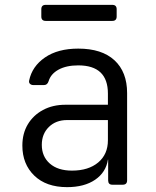

<svg xmlns="http://www.w3.org/2000/svg" viewBox="-20 -760 640 790"><path d="M256 10Q170 10 121 -37.5Q72 -85 72 -161Q72 -211 94.5 -248.5Q117 -286 157 -307.5Q197 -329 249 -329H424V-375Q424 -491 302 -491Q253 -491 221 -473.5Q189 -456 180 -426Q175 -410 161 -410H117Q109 -410 103.5 -415Q98 -420 100 -429Q112 -487 165 -523.5Q218 -560 302 -560Q399 -560 451 -512Q503 -464 503 -377V-18Q503 0 485 0H442Q425 0 425 -18V-103H424Q416 -51 371.5 -20.5Q327 10 256 10ZM276 -58Q344 -58 384 -91.5Q424 -125 424 -183V-266H256Q210 -266 181 -237.5Q152 -209 152 -164Q152 -116 185 -87Q218 -58 276 -58ZM168 -674Q150 -674 150 -692V-722Q150 -740 168 -740H442Q460 -740 460 -722V-692Q460 -674 442 -674Z"/></svg>

Font: Pitagon Sans Mono Light
Style: Regular
Weight: 300
Monospace: yes
Designer: Travis Tran
Foundry: Pitagon
Version: Version 1.001; ttfautohint (v1.8.4.7-5d5b);gftools[0.9.26]